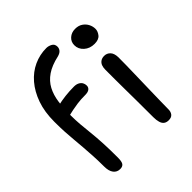

<svg xmlns="http://www.w3.org/2000/svg" viewBox="-203 -911 1075 1075"><g transform="rotate(-45 334.0 -374.0)"><path d="M141 12Q116 12 101.5 -7Q87 -26 87 -62Q87 -112 84.5 -151.5Q82 -191 79.5 -224Q77 -257 74 -289Q71 -321 69 -356Q67 -391 67 -436Q67 -514 88 -573.5Q109 -633 145 -675Q181 -717 228 -738.5Q275 -760 327 -760Q344 -760 360.5 -751Q377 -742 377 -721Q377 -707 368 -696.5Q359 -686 340 -681Q281 -668 244.5 -643Q208 -618 189 -582Q170 -546 163.5 -499.5Q157 -453 157 -395Q157 -360 160 -324Q163 -288 167.5 -247Q172 -206 174.5 -156Q177 -106 177 -44Q177 -11 168.5 0.5Q160 12 141 12ZM136 -399Q122 -399 112 -406.5Q102 -414 102 -427Q102 -445 112.5 -461Q123 -477 146 -482Q180 -490 214 -494Q248 -498 284 -498Q302 -498 314.5 -491.5Q327 -485 333 -474.5Q339 -464 339 -451Q339 -438 329.5 -429.5Q320 -421 300 -420Q259 -420 232 -416Q205 -412 188 -408.5Q171 -405 159 -402Q147 -399 136 -399ZM526 11Q509 11 498 3Q487 -5 482 -22Q477 -39 477 -62Q477 -140 476.5 -195Q476 -250 475.5 -290.5Q475 -331 475 -366Q475 -401 475 -440Q475 -458 480 -471Q485 -484 496.5 -492Q508 -500 525 -500Q546 -500 560.5 -485Q575 -470 576 -439Q576 -417 575.5 -376.5Q575 -336 573.5 -287Q572 -238 571 -188.5Q570 -139 569 -98Q568 -57 568 -33Q568 -14 558 -1.5Q548 11 526 11ZM535 -585Q498 -585 473.5 -607Q449 -629 449 -660Q449 -687 468.5 -704.5Q488 -722 517 -722Q543 -722 561 -710Q579 -698 588.5 -679.5Q598 -661 598 -641Q598 -622 583.5 -603.5Q569 -585 535 -585Z"/></g></svg>

Font: Shantell Sans
Style: Regular
Weight: 400
Designer: Stephen Nixon, Anya Danilova, Shantell Martin
Foundry: Arrow Type
Version: Version 1.008;[ac192a2d6]